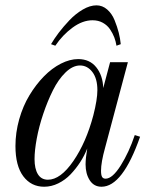

<svg xmlns="http://www.w3.org/2000/svg" viewBox="-20 -690 570 722"><path d="M394 -456.1H460.9L375 -133.8Q359.9 -79.6 359.9 -47.9Q359.9 -31.7 363.8 -24.9Q367.7 -18.1 377 -18.1Q402.8 -18.1 434.1 -67.9Q465.3 -117.7 486.8 -182.1L506.8 -175.8Q440.9 12.2 361.8 12.2Q333 12.2 317.4 -12.2Q301.8 -36.6 301.8 -71.8Q301.8 -94.7 308.1 -131.8Q297.4 -104.5 281.5 -80.1Q265.6 -55.7 245.4 -34.4Q225.1 -13.2 199.2 -0.5Q173.3 12.2 146 12.2Q97.2 12.2 67.6 -27.1Q38.1 -66.4 38.1 -141.1Q38.1 -191.4 52.2 -241.5Q66.4 -291.5 90.6 -331.5Q114.7 -371.6 145 -402.6Q175.3 -433.6 209 -450.7Q242.7 -467.8 273.9 -467.8Q317.4 -467.8 342 -437Q366.7 -406.2 368.2 -358.9ZM160.2 -14.2Q207.5 -14.2 255.9 -84.5Q304.2 -154.8 331.1 -256.8Q346.2 -315.9 346.2 -351.1Q346.2 -394.5 327.4 -419.2Q308.6 -443.8 280.8 -443.8Q253.4 -443.8 226.3 -417.5Q199.2 -391.1 179 -350.3Q158.7 -309.6 142.6 -261.7Q126.5 -213.9 118.2 -168.9Q109.9 -124 109.9 -91.8Q109.9 -55.2 122.6 -34.7Q135.3 -14.2 160.2 -14.2ZM188 -518.1 171.9 -523.9Q183.6 -543.9 200.9 -566.9Q218.3 -589.8 241.2 -614Q264.2 -638.2 291.3 -654.1Q318.4 -669.9 342.8 -669.9Q365.2 -669.9 383.1 -654.3Q400.9 -638.7 410.9 -614Q420.9 -589.4 426.5 -567.1Q432.1 -544.9 434.1 -523.9L418 -518.1Q415.5 -534.2 409.7 -549.6Q403.8 -564.9 393.6 -580.1Q383.3 -595.2 366.5 -604.5Q349.6 -613.8 328.1 -613.8Q290.5 -613.8 252.9 -586.2Q215.3 -558.6 188 -518.1Z"/></svg>

Font: Flanker Steampunk
Style: Italic
Weight: 400
Italic angle: -12°
Designer: Alexey Kryukov, Leonardo Di Lena
Foundry: Alexey Kryukov, Leonardo Di Lena
Version: 1.210